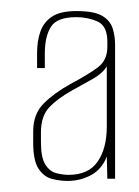

<svg xmlns="http://www.w3.org/2000/svg" viewBox="-20 -587 251 347"><path d="M102 -260Q89 -260 74.5 -263.5Q60 -267 50 -281.5Q40 -296 40 -329V-350Q40 -381 59 -400Q78 -419 107 -435Q139 -452 156.5 -465Q174 -478 174 -502V-512Q174 -540 156.5 -548Q139 -556 118 -556Q83 -556 72 -538.5Q61 -521 61 -490V-464H47V-491Q47 -513 53 -530Q59 -547 74 -557Q89 -567 118 -567Q150 -567 164.5 -558.5Q179 -550 183.5 -536Q188 -522 188 -506V-264H174L173 -304Q164 -281 144.5 -270.5Q125 -260 102 -260ZM104 -271Q140 -271 156.5 -295Q173 -319 173 -358V-467Q165 -454 147 -444Q129 -434 111 -424Q84 -409 69 -393Q54 -377 54 -348V-330Q54 -302 62 -289.5Q70 -277 82 -274Q94 -271 104 -271Z"/></svg>

Font: Alumni Sans Thin Thin
Style: Regular
Weight: 250
Version: Version 1.018